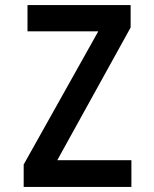

<svg xmlns="http://www.w3.org/2000/svg" viewBox="-20 -734 603 754"><path d="M73 0V-88L366 -611H88V-714H493V-626L205 -105H496V0Z"/></svg>

Font: Noto Sans Mono SemiCondensed SemiBold
Style: Regular
Weight: 600
Width: 4
Designer: Monotype Design Team
Foundry: Monotype Imaging Inc.
Version: Version 2.014; ttfautohint (v1.8.4.7-5d5b)